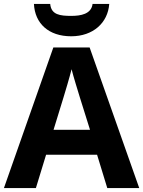

<svg xmlns="http://www.w3.org/2000/svg" viewBox="-20 -1025 730 979"><path d="M537 -1005H452C446 -953 391 -944 344 -944C287 -944 241 -949 236 -1005H153C158 -905 228 -840 343 -840C454 -840 530 -908 537 -1005ZM527 -66H690L437 -783H252L0 -66H163L215 -236H475ZM387 -529 439 -363H253L304 -529C311 -551 335 -632 345 -672C355 -632 377 -562 387 -529Z"/></svg>

Font: Noto Sans Malayalam UI
Style: Bold
Weight: 700
Designer: Jelle Bosma - Monotype Design Team
Foundry: Monotype Imaging Inc.
Version: Version 2.104